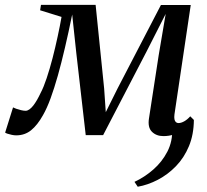

<svg xmlns="http://www.w3.org/2000/svg" viewBox="-52 -532 824 766"><path d="M600 11Q571.5 11 554 -6.5Q536.5 -24 542.5 -60.5L581 -311L609 -476.5L533 -327L359.5 7H290L252.5 -319.5L236 -474Q221.5 -403 207.2 -342Q193 -281 178.8 -230.5Q164.5 -180 150 -140.2Q135.5 -100.5 119.5 -72.5Q97.5 -33 72.2 -12.5Q47 8 12.5 8Q4.5 8 -5 6Q-14.5 4 -22 1.5Q-29.5 -1 -31.5 -3L0 -103.5Q3.5 -101.5 12.5 -98.2Q21.5 -95 32 -92.5Q42.5 -90 50 -90Q57.5 -90 65.2 -95.5Q73 -101 80.5 -110.5Q88 -120 95.5 -133Q103 -146 110 -161Q122 -183.5 134.2 -220.2Q146.5 -257 157.8 -300.5Q169 -344 178.2 -387Q187.5 -430 193.5 -464.5L108 -491L111.5 -512.5H329.5L363.5 -179L370 -84.5L417 -179L590 -512H709L644 -75.5Q642.5 -64 644 -56.2Q645.5 -48.5 649.8 -44.8Q654 -41 660 -41Q670.5 -41 683 -48Q695.5 -55 707 -68L721.5 -53.5Q713.5 -43 701.5 -31.8Q689.5 -20.5 674.2 -10.8Q659 -1 640.2 5Q621.5 11 600 11ZM721.5 -53.5Q721 5 701.8 51.2Q682.5 97.5 650 131Q617.5 164.5 577.8 185.2Q538 206 497.5 213L484.5 193.5Q524.5 175 559.5 144.5Q594.5 114 615.8 72.8Q637 31.5 635 -18.5Z"/></svg>

Font: Merriweather 120pt
Style: Italic
Weight: 400
Italic angle: -7.8°
Version: Version 2.101